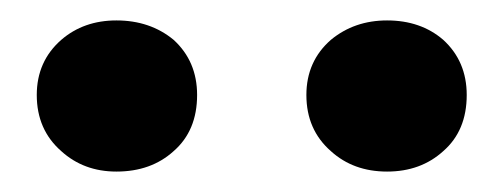

<svg xmlns="http://www.w3.org/2000/svg" viewBox="-20 -833 493 188"><path d="M304 -685Q280 -706 280 -740Q280 -773 304 -794Q327 -813 359 -813Q392 -813 414 -794Q437 -773 437 -740Q437 -705 414 -685Q392 -665 359 -665Q326 -665 304 -685ZM40 -685Q16 -706 16 -740Q16 -773 40 -794Q62 -813 94 -813Q127 -813 150 -794Q173 -773 173 -740Q173 -705 150 -685Q128 -665 94 -665Q62 -665 40 -685Z"/></svg>

Font: Source Han Serif CN Heavy
Style: Regular
Weight: 900
Designer: Ryoko NISHIZUKA  (kana & ideographs); Frank Grießhammer (Latin, Greek & Cyrillic); Wenlong ZHANG  (bopomofo); Sandoll Co
Foundry: Adobe Systems Incorporated
Version: Version 1.000;PS 1;hotconv 16.6.53;makeotf.lib2.5.65590